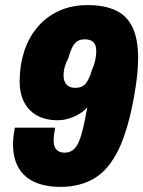

<svg xmlns="http://www.w3.org/2000/svg" viewBox="-20 -720 561 752"><path d="M217 12Q161 12 119 -5.5Q77 -23 54 -60.5Q31 -98 31 -157Q31 -172 33 -187.5Q35 -203 38 -220H196Q193 -204 191.5 -191.5Q190 -179 190 -170Q190 -145 201.5 -133.5Q213 -122 233 -122Q257 -122 272.5 -138.5Q288 -155 299 -193.5Q310 -232 322 -300Q309 -285 290 -273.5Q271 -262 249 -255.5Q227 -249 205 -249Q161 -249 128 -266Q95 -283 76 -317Q57 -351 57 -403Q57 -463 74 -516.5Q91 -570 124.5 -611Q158 -652 208 -676Q258 -700 324 -700Q389 -700 433 -679.5Q477 -659 499 -613Q521 -567 521 -492Q521 -463 517.5 -428Q514 -393 507 -353Q483 -214 444.5 -134.5Q406 -55 349.5 -21.5Q293 12 217 12ZM276 -376Q301 -376 315 -392Q329 -408 339 -443Q348 -463 352.5 -482Q357 -501 357 -519Q357 -536 352 -546Q347 -556 337 -561Q327 -566 311 -566Q287 -566 273 -550Q259 -534 248 -493Q239 -477 234 -459.5Q229 -442 229 -425Q229 -409 234.5 -398Q240 -387 250 -381.5Q260 -376 276 -376Z"/></svg>

Font: Archivo Condensed Black
Style: Italic
Weight: 900
Width: 3
Italic angle: -10°
Designer: Hector Gatti
Foundry: Omnibus-Type
Version: Version 2.001